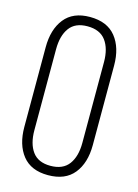

<svg xmlns="http://www.w3.org/2000/svg" viewBox="-110 -768 601 835"><g transform="rotate(15 190.5 -350.0)"><path d="M37.1 -170.9V-528.8Q37.1 -609.4 75.4 -657.7Q113.8 -706.1 189.9 -706.1Q267.6 -706.1 306.4 -657.7Q345.2 -609.4 345.2 -528.8V-170.9Q345.2 -90.3 306.4 -42.2Q267.6 5.9 189.9 5.9Q113.8 5.9 75.4 -42.2Q37.1 -90.3 37.1 -170.9ZM83 -168Q83 -106.9 108.9 -71.5Q134.8 -36.1 189.9 -36.1Q246.1 -36.1 272.5 -71.8Q298.8 -107.4 298.8 -168V-532.2Q298.8 -592.8 272.5 -628.4Q246.1 -664.1 189.9 -664.1Q134.8 -664.1 108.9 -628.7Q83 -593.3 83 -532.2Z"/></g></svg>

Font: Bebas Neue Book
Style: Regular
Weight: 400
Designer: Ryoichi Tsunekawa
Foundry: Ryoichi Tsunekawa
Version: Version 001.003